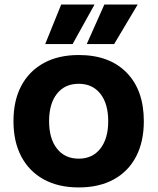

<svg xmlns="http://www.w3.org/2000/svg" viewBox="-20 -809 690 841"><path d="M325 12Q236 12 172 -23Q108 -58 73.5 -123Q39 -188 39 -278Q39 -369 73.5 -433.5Q108 -498 172 -533Q236 -568 325 -568Q459 -568 534.5 -491Q610 -414 610 -278Q610 -188 576 -123Q542 -58 478 -23Q414 12 325 12ZM325 -114Q385 -114 419.5 -158Q454 -202 454 -278Q454 -355 419.5 -398.5Q385 -442 325 -442Q264 -442 229.5 -398.5Q195 -355 195 -278Q195 -202 229.5 -158Q264 -114 325 -114ZM178 -616 248 -789H394L298 -616ZM360 -616 437 -789H583L480 -616Z"/></svg>

Font: Azeret Mono
Style: Bold
Weight: 700
Designer: Martin Vácha
Foundry: Displaay
Version: Version 1.002